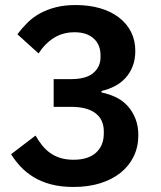

<svg xmlns="http://www.w3.org/2000/svg" viewBox="-20 -730 640 762"><path d="M262 -416Q322 -416 350.5 -440.5Q379 -465 379 -503V-510Q379 -553 351.5 -577.5Q324 -602 276 -602Q230 -602 194.5 -580Q159 -558 133 -518L49 -594Q67 -618 88.5 -639.5Q110 -661 138 -676.5Q166 -692 201 -701Q236 -710 280 -710Q333 -710 376.5 -697.5Q420 -685 451.5 -661Q483 -637 500 -603.5Q517 -570 517 -528Q517 -494 506.5 -467Q496 -440 477.5 -420Q459 -400 434.5 -387.5Q410 -375 383 -369V-363Q413 -357 440 -344Q467 -331 486.5 -309.5Q506 -288 517.5 -259Q529 -230 529 -193Q529 -147 510.5 -109Q492 -71 458 -44Q424 -17 377 -2.5Q330 12 272 12Q221 12 182 1.5Q143 -9 113.5 -27Q84 -45 62 -68.5Q40 -92 24 -118L121 -192Q133 -171 147 -153.5Q161 -136 179 -123Q197 -110 220 -103Q243 -96 272 -96Q330 -96 361 -124Q392 -152 392 -201V-208Q392 -256 358.5 -281Q325 -306 262 -306H193V-416Z"/></svg>

Font: IBMPlexSans-SemiBold
Style: Regular
Weight: 600
Designer: Mike Abbink, Paul van der Laan, Pieter van Rosmalen
Foundry: Bold Monday
Version: Version 3.1